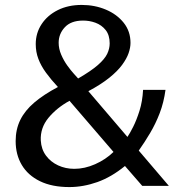

<svg xmlns="http://www.w3.org/2000/svg" viewBox="-20 -754 748 779"><path d="M261.5 5Q191 5 142.2 -18.8Q93.5 -42.5 68.5 -84.5Q43.5 -126.5 43.5 -181.5Q43.5 -229 62.2 -267.2Q81 -305.5 119.2 -338Q157.5 -370.5 215 -401Q187 -431 166.8 -458.8Q146.5 -486.5 135.8 -514.8Q125 -543 125 -575Q125 -620 148.8 -656Q172.5 -692 214.5 -713Q256.5 -734 311.5 -734Q364.5 -734 409.5 -715Q454.5 -696 482 -661.5Q509.5 -627 509.5 -580Q509.5 -561 501.8 -538.5Q494 -516 475.5 -490.8Q457 -465.5 423.5 -438.5Q390 -411.5 338.5 -384L497 -198.5Q506.5 -212 520.2 -239.2Q534 -266.5 546 -304.5Q558 -342.5 560.5 -389.5H651.5Q644.5 -338 628 -295Q611.5 -252 589.2 -214.5Q567 -177 543 -143L665 0H557L487 -80.5Q432 -35.5 374.8 -15.2Q317.5 5 261.5 5ZM281.5 -69Q323.5 -69 366 -87.8Q408.5 -106.5 440.5 -137.5L262 -345Q210 -316.5 176.5 -275.8Q143 -235 145.5 -184Q147.5 -148.5 166.5 -122.8Q185.5 -97 215.8 -83Q246 -69 281.5 -69ZM297 -435.5Q349.5 -466 377 -490Q404.5 -514 414.8 -535.2Q425 -556.5 425 -578Q425 -611.5 408.8 -632Q392.5 -652.5 367.2 -661.8Q342 -671 315 -670.5Q267.5 -670 242.8 -643.2Q218 -616.5 218 -580.5Q218 -556 228.5 -531.8Q239 -507.5 253.5 -487.5Q268 -467.5 279.5 -455Z"/></svg>

Font: Public Sans Thin
Style: Regular
Weight: 400
Version: Version 2.001